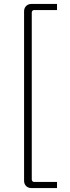

<svg xmlns="http://www.w3.org/2000/svg" viewBox="-20 -788 356 973"><path d="M269 -768H139C118 -768 102 -753 102 -731V128C102 151 118 165 139 165H269V134H153C146 134 141 129 141 121V-724C141 -732 146 -737 153 -737H269Z"/></svg>

Font: Exo 2 Extra Light
Style: Regular
Weight: 250
Designer: Natanael Gama
Version: Version 1.001;PS 001.001;hotconv 1.0.88;makeotf.lib2.5.64775